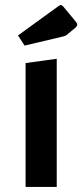

<svg xmlns="http://www.w3.org/2000/svg" viewBox="-20 -738 325 758"><path d="M81 -489 204 -506V0H81ZM77 -558 51 -598 211 -714Q216 -718 220 -718Q225 -718 230 -712L278 -654Q285 -646 285 -641Q285 -635 277 -628L248 -604Q243 -599 238.5 -597Q234 -595 225 -593Z"/></svg>

Font: Changa Medium
Style: Regular
Weight: 500
Designer: Eduardo Rodriguez Tunni
Foundry: Eduardo Rodriguez Tunni
Version: Version 3.003